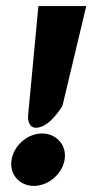

<svg xmlns="http://www.w3.org/2000/svg" viewBox="-20 -610 303 630"><path d="M18 -86C10 -38 44 0 91 0C138 0 184 -38 192 -86C200 -134 165 -172 118 -172C71 -172 26 -134 18 -86ZM106 -590 72 -229C71 -218 74 -188 102 -191C146 -195 185 -263 185 -263L263 -590Z"/></svg>

Font: Charger Pro
Style: UltraNarObl
Weight: 900
Designer: Jasper
Foundry: Cannot Into Space Fonts
Version: Version 1.09